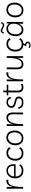

<svg xmlns="http://www.w3.org/2000/svg" viewBox="2404 -3122 940 5789"><g transform="rotate(-90 2874.5 -227.0)"><path d="M345 -443Q334 -446 324.5 -447.5Q315 -449 303 -449Q216 -449 174.5 -341Q133 -233 133 0H80V-317L79 -495H134L130 -300Q153 -412 201 -458Q249 -504 306 -504Q319 -504 331.5 -502.5Q344 -501 352 -497Z M630 8Q518 8 455 -58Q392 -124 392 -241Q392 -318 422 -377Q452 -436 504 -470Q556 -504 623 -504Q687 -504 734 -474Q781 -444 803.5 -383Q826 -322 816 -227H448Q450 -137 498 -90Q546 -43 633 -43Q678 -43 716.5 -61Q755 -79 781 -119L818 -88Q788 -41 740.5 -16.5Q693 8 630 8ZM624 -458Q575 -458 537 -433.5Q499 -409 476 -367Q453 -325 449 -273H767Q773 -372 731 -415Q689 -458 624 -458Z M1151 8Q1044 8 984.5 -57.5Q925 -123 925 -239Q925 -316 954.5 -376Q984 -436 1037 -470Q1090 -504 1161 -504Q1222 -504 1265 -478Q1308 -452 1333 -409L1291 -377Q1248 -453 1159 -453Q1106 -453 1066 -426Q1026 -399 1004 -350.5Q982 -302 982 -239Q982 -144 1026 -93.5Q1070 -43 1153 -43Q1196 -43 1232 -61Q1268 -79 1292 -119L1333 -88Q1276 8 1151 8Z M1621 -504Q1720 -504 1777.5 -437.5Q1835 -371 1835 -257Q1835 -182 1806 -122Q1777 -62 1726 -27Q1675 8 1609 8Q1506 8 1448 -58.5Q1390 -125 1390 -240Q1390 -315 1418.5 -375Q1447 -435 1499 -469.5Q1551 -504 1621 -504ZM1609 -43Q1659 -43 1697 -70Q1735 -97 1756.5 -145.5Q1778 -194 1778 -257Q1778 -352 1736.5 -403Q1695 -454 1622 -454Q1569 -454 1529.5 -426.5Q1490 -399 1468.5 -350.5Q1447 -302 1447 -240Q1447 -145 1489.5 -94Q1532 -43 1609 -43Z M1972 0V-495H2027L2021 -301Q2046 -403 2099 -453.5Q2152 -504 2226 -504Q2300 -504 2339.5 -453Q2379 -402 2378 -305L2376 0H2322L2324 -297Q2325 -375 2298 -414Q2271 -453 2214 -453Q2159 -453 2116.5 -410Q2074 -367 2049.5 -268Q2025 -169 2025 0Z M2685 8Q2594 8 2545 -30Q2496 -68 2489 -140L2539 -151Q2546 -93 2581 -65.5Q2616 -38 2685 -38Q2743 -38 2774 -64Q2805 -90 2805 -130Q2805 -168 2774.5 -185Q2744 -202 2680 -215Q2604 -231 2561 -260.5Q2518 -290 2518 -358Q2518 -399 2540 -431.5Q2562 -464 2600 -483.5Q2638 -503 2688 -503Q2754 -503 2796.5 -470.5Q2839 -438 2849 -378L2801 -366Q2786 -457 2688 -457Q2636 -457 2604 -430Q2572 -403 2572 -359Q2572 -318 2600.5 -297Q2629 -276 2695 -262Q2749 -250 2785.5 -235.5Q2822 -221 2840.5 -197Q2859 -173 2859 -132Q2860 -93 2838 -61Q2816 -29 2776.5 -10.5Q2737 8 2685 8Z M3141 8Q3060 8 3020.5 -36Q2981 -80 2982 -153L2985 -448H2896V-495H2986L2987 -599H3041L3040 -495H3217V-448H3040L3037 -157Q3036 -104 3062 -73Q3088 -42 3143 -42Q3167 -42 3187 -48.5Q3207 -55 3228 -71L3247 -28Q3228 -9 3199.5 -0.5Q3171 8 3141 8Z M3585 -443Q3574 -446 3564.5 -447.5Q3555 -449 3543 -449Q3456 -449 3414.5 -341Q3373 -233 3373 0H3320V-317L3319 -495H3374L3370 -300Q3393 -412 3441 -458Q3489 -504 3546 -504Q3559 -504 3571.5 -502.5Q3584 -501 3592 -497Z M3830 8Q3758 8 3718.5 -41.5Q3679 -91 3680 -181L3683 -495H3738L3734 -190Q3734 -119 3759.5 -81.5Q3785 -44 3842 -44Q3895 -44 3936.5 -86.5Q3978 -129 4001.5 -227.5Q4025 -326 4025 -495H4077V0H4022L4027 -187Q4001 -85 3949 -38.5Q3897 8 3830 8Z M4440 8Q4333 8 4273.5 -57.5Q4214 -123 4214 -239Q4214 -316 4243.5 -376Q4273 -436 4326 -470Q4379 -504 4450 -504Q4511 -504 4554 -478Q4597 -452 4622 -409L4580 -377Q4537 -453 4448 -453Q4395 -453 4355 -426Q4315 -399 4293 -350.5Q4271 -302 4271 -239Q4271 -144 4315 -93.5Q4359 -43 4442 -43Q4485 -43 4521 -61Q4557 -79 4581 -119L4622 -88Q4565 8 4440 8ZM4410 223Q4380 223 4359 217Q4338 211 4318 200L4335 166Q4353 176 4370.5 181Q4388 186 4409 186Q4435 186 4452 173Q4469 160 4469 137Q4469 95 4407 95H4371L4428 -18H4474L4435 60Q4472 65 4494 84.5Q4516 104 4516 136Q4516 175 4485 199Q4454 223 4410 223Z M5109 -495V0H5053L5057 -134Q5031 -70 4981.5 -31Q4932 8 4869 8Q4808 8 4765.5 -21.5Q4723 -51 4701 -103.5Q4679 -156 4679 -224Q4679 -307 4707.5 -370Q4736 -433 4788.5 -468.5Q4841 -504 4911 -504Q4962 -504 5001 -479.5Q5040 -455 5057 -417L5067 -495ZM4912 -454Q4832 -454 4784 -392.5Q4736 -331 4736 -229Q4736 -142 4773 -92.5Q4810 -43 4875 -43Q4927 -43 4968 -74.5Q5009 -106 5032 -161.5Q5055 -217 5055 -287Q5055 -365 5017 -409.5Q4979 -454 4912 -454ZM5010 -569Q4992 -569 4969.5 -579Q4947 -589 4924.5 -601.5Q4902 -614 4881 -623.5Q4860 -633 4844 -633Q4822 -633 4807.5 -616Q4793 -599 4786 -571L4758 -588Q4765 -629 4788 -653Q4811 -677 4846 -677Q4864 -677 4886 -667Q4908 -657 4931 -644.5Q4954 -632 4975 -622Q4996 -612 5012 -612Q5034 -612 5048.5 -629.5Q5063 -647 5070 -676L5098 -658Q5091 -616 5068 -592.5Q5045 -569 5010 -569Z M5477 -504Q5576 -504 5633.5 -437.5Q5691 -371 5691 -257Q5691 -182 5662 -122Q5633 -62 5582 -27Q5531 8 5465 8Q5362 8 5304 -58.5Q5246 -125 5246 -240Q5246 -315 5274.5 -375Q5303 -435 5355 -469.5Q5407 -504 5477 -504ZM5465 -43Q5515 -43 5553 -70Q5591 -97 5612.5 -145.5Q5634 -194 5634 -257Q5634 -352 5592.5 -403Q5551 -454 5478 -454Q5425 -454 5385.5 -426.5Q5346 -399 5324.5 -350.5Q5303 -302 5303 -240Q5303 -145 5345.5 -94Q5388 -43 5465 -43Z"/></g></svg>

Font: Livvic Light
Style: Regular
Weight: 300
Designer: Jacques Le Bailly, Baron von Fonthausen
Version: Version 1.001; ttfautohint (v1.8.2)